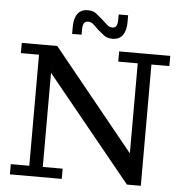

<svg xmlns="http://www.w3.org/2000/svg" viewBox="-58 -936 946 992"><g transform="rotate(5 414.5 -440.0)"><path d="M637 0 196 -541 216 -682 638 -162ZM30 0V-53H126V-629H32V-682H216L196 -542V-53H299V0ZM637 0 632 -162H638V-629H537V-682H802V-629H709V0ZM496 -744Q469 -744 452.5 -757Q436 -770 419 -784L406 -797L435 -839L448 -827Q459 -817 467.5 -809.5Q476 -802 492 -802Q506 -802 512 -813Q518 -824 518 -848V-872H567V-836Q567 -793 549.5 -768.5Q532 -744 496 -744ZM287 -787Q287 -831 304.5 -855.5Q322 -880 358 -880Q385 -880 402 -866.5Q419 -853 435 -839L448 -827L419 -784L406 -797Q396 -807 387 -814Q378 -821 363 -821Q348 -821 342 -809.5Q336 -798 336 -775V-751H287Z"/></g></svg>

Font: Montagu Slab 24pt
Style: Regular
Weight: 400
Designer: Florian Karsten
Foundry: Florian Karsten
Version: Version 1.000